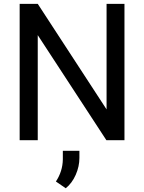

<svg xmlns="http://www.w3.org/2000/svg" viewBox="-20 -731 753 1001"><path d="M628.9 0H534.7L176.8 -547.9V0H82.5V-710.9H176.8L535.6 -160.6V-710.9H628.9ZM322.8 250.5 271.5 215.3Q306.6 162.1 307.6 100.1V55.2H394V92.3Q394 136.7 374.8 180.4Q355.5 224.1 322.8 250.5Z"/></svg>

Font: Noboto
Style: Regular
Weight: 400
Designer: Google
Version: Version 2.001101; 2014